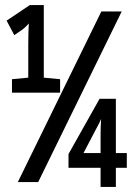

<svg xmlns="http://www.w3.org/2000/svg" viewBox="-20 -734 540 754"><path d="M27 -370V-423L91 -429V-556Q91 -580 91.5 -600.5Q92 -621 93 -642Q78 -624 61 -613L36 -596L6 -653L97 -714H152V-429L216 -423V-370ZM50 -19 378 -689H458L130 -19ZM375 0V-75H249V-129L371 -346H435V-133H478V-75H435V0ZM308 -133H375V-206Q375 -224 375.5 -237Q376 -250 377 -267Q373 -257 366.5 -244.5Q360 -232 354 -221Z"/></svg>

Font: Noto Sans Mono ExtraCondensed Medium
Style: Regular
Weight: 500
Width: 2
Designer: Monotype Design Team
Foundry: Monotype Imaging Inc.
Version: Version 2.014